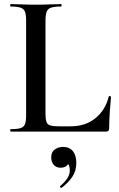

<svg xmlns="http://www.w3.org/2000/svg" viewBox="-20 -645 581 941"><path d="M203 -543V-85Q203 -60 208 -47Q213 -34 227 -30Q241 -26 268 -26H328Q399 -26 448 -66Q497 -106 513 -172Q514 -175 519 -174Q524 -173 524 -170Q521 -139 518 -95.5Q515 -52 515 -15Q515 0 500 0H32Q30 0 30 -6Q30 -12 32 -12Q64 -12 80.5 -17Q97 -22 102.5 -37Q108 -52 108 -81V-544Q108 -573 102.5 -587.5Q97 -602 80.5 -607.5Q64 -613 32 -613Q30 -613 30 -619Q30 -625 32 -625Q56 -625 88 -623.5Q120 -622 155 -622Q192 -622 223.5 -623.5Q255 -625 279 -625Q282 -625 282 -619Q282 -613 279 -613Q247 -613 230.5 -607.5Q214 -602 208.5 -587Q203 -572 203 -543ZM283 275Q279 277 275.5 273Q272 269 276 266Q295 250 308.5 231Q322 212 322 191Q322 168 314 159.5Q306 151 294 149L318 134Q319 155 308.5 166Q298 177 276 177Q256 177 243.5 163Q231 149 231 126Q231 100 248.5 87.5Q266 75 288 75Q321 75 337.5 96Q354 117 354 153Q354 193 334 222Q314 251 283 275Z"/></svg>

Font: Cormorant SemiBold
Style: Regular
Weight: 600
Designer: Christian Thalmann (Catharsis Fonts)
Foundry: Catharsis Fonts
Version: Version 4.000